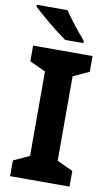

<svg xmlns="http://www.w3.org/2000/svg" viewBox="-101 -984 592 1034"><g transform="rotate(10 194.5 -467.0)"><path d="M357 0H32V-86L119 -126V-588L32 -628V-714H357V-628L270 -588V-126L357 -86ZM181 -934Q196 -912 216.5 -884.5Q237 -857 258.5 -831.5Q280 -806 296 -787V-774H197Q178 -787 152.5 -806.5Q127 -826 100.5 -848Q74 -870 51 -890Q28 -910 14 -924V-934Z"/></g></svg>

Font: Noto Sans Kannada
Style: Bold
Weight: 700
Designer: Jelle Bosma - Monotype Design Team
Foundry: Monotype Imaging Inc.
Version: Version 2.005; ttfautohint (v1.8.4.7-5d5b)